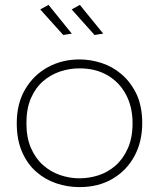

<svg xmlns="http://www.w3.org/2000/svg" viewBox="-20 -764 650 785"><path d="M305 1Q256 1 210 -14.5Q164 -30 127.8 -62Q91.5 -94 70 -143.5Q48.5 -193 48.5 -260.5Q48.5 -340.5 83 -399Q117.5 -457.5 175.5 -489.2Q233.5 -521 305 -521Q350 -521 395 -506.5Q440 -492 477.5 -460Q515 -428 539.5 -376.5Q561.5 -327 561.5 -260.5Q561.5 -185 529.8 -126Q498 -67 440.2 -33Q382.5 1 305 1ZM305 -35Q344.5 -35 382.5 -47.2Q420.5 -59.5 451.8 -86.5Q483 -113.5 502.5 -157Q522 -200.5 522 -260.5Q522 -326 495.5 -376.5Q469 -427 420.2 -455.8Q371.5 -484.5 305 -484.5Q265 -484.5 226.2 -471.8Q187.5 -459 156.2 -432Q125 -405 106.5 -362.5Q88 -320 88 -260.5Q88 -201.5 106.5 -159Q125 -116.5 156 -89Q187 -61.5 225.8 -48.2Q264.5 -35 305 -35ZM238.5 -621 144.5 -725.5 178.5 -744 273.5 -626.5ZM366.5 -621 273 -725.5 306.5 -744 402 -626.5Z"/></svg>

Font: Argentum Novus ExtraLight
Style: Regular
Weight: 250
Designer: Julieta Ulanovsky (font) & Cristiano Sobral (main changes)
Foundry: Julieta Ulanovsky (font) & Cristiano Sobral (main changes)
Version: Version 3.00;November 27, 2020;FontCreator 13.0.0.2655 64-bi